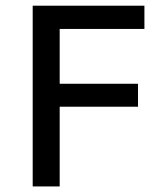

<svg xmlns="http://www.w3.org/2000/svg" viewBox="-20 -670 582 690"><path d="M97.5 0V-649.5H499V-566H194.5V-369H476V-286.5H194.5V0Z"/></svg>

Font: Betinya Sans Medium
Style: Regular
Weight: 500
Designer: Jonathan Pinhorn
Version: Version 2.001;December 9, 2019;FontCreator 12.0.0.2547 64-bi